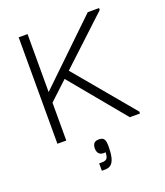

<svg xmlns="http://www.w3.org/2000/svg" viewBox="-140 -658 821 956"><g transform="rotate(-20 270.0 -180.0)"><path d="M113 -194V-250L438 -563H498V-553ZM72 1V-563H119V1ZM456 0 207 -301 240 -333 510 -10V0ZM234 203V164H249Q272 164 277.5 151.5Q283 139 283 123Q261 126 250 116.5Q239 107 239 86Q239 72 246 61.5Q253 51 273 51Q293 51 300 62Q307 73 307 100Q307 132 302 155.5Q297 179 285 191Q273 203 251 203Z"/></g></svg>

Font: Darker Grotesque
Style: Regular
Weight: 400
Designer: Gabriel Lam
Foundry: TypeRant
Version: Version 1.000;gftools[0.9.28]